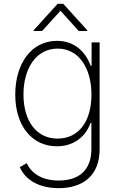

<svg xmlns="http://www.w3.org/2000/svg" viewBox="-20 -767 632 1003"><path d="M286.6 215.9C414.1 215.9 500.4 149.5 500.4 12.8V-545.5H458.5V-423.7H453.5C427.6 -494 371.8 -553.6 277.3 -553.6C145.2 -553.6 59.7 -436.4 59.7 -272.7C59.7 -109 147.7 -2.8 277 -2.8C366.5 -2.8 427.9 -54 453.1 -124.6H457.4V11C457.4 122.9 391.7 176.1 286.6 176.1C198.9 176.1 143.5 138.1 119.7 85.2L83.5 106.5C113.3 174 184.7 215.9 286.6 215.9ZM280.9 -43C169 -43 102.6 -136.7 102.6 -273.1C102.6 -408.7 168 -513.1 280.9 -513.1C392 -513.1 457.7 -410.9 457.7 -273.1C457.7 -131 390.3 -43 280.9 -43ZM200.3 -605.1 295.8 -710.9 391.3 -605.1H436.1V-608.7L310.4 -747.2H281.2L155.5 -608.7V-605.1Z"/></svg>

Font: Karasuma Gothic
Style: Thin
Weight: 200
Designer: Rasmus Andersson / Ryoko Ishizuka
Foundry: rsms
Version: Version 1.00